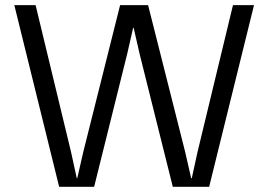

<svg xmlns="http://www.w3.org/2000/svg" viewBox="-20 -720 1034 740"><path d="M208 0 35.2 -700.2H117.2L253.9 -133.8L275.9 -33.2H277.8L300.8 -133.8L442.9 -700.2H550.8L693.8 -133.8L716.8 -33.2H719.2L741.2 -133.8L877.9 -700.2H959L786.1 0H646L518.1 -512.2L495.1 -612.8H493.2L470.2 -512.2L342.8 0Z"/></svg>

Font: TASA Explorer
Style: Regular
Weight: 400
Designer: Weizhong Zhang
Foundry: Local Remote
Version: Version 1.000;Glyphs 3.1.2 (3151)